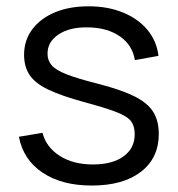

<svg xmlns="http://www.w3.org/2000/svg" viewBox="-20 -575 565 610"><path d="M271.5 14.5Q176.5 14.5 115.2 -26.5Q54 -67.5 40 -140.5L115 -153Q127 -107 169.8 -79.8Q212.5 -52.5 275.5 -52.5Q337 -52.5 372.5 -78.2Q408 -104 408 -148.5Q408 -173.5 396.8 -189.2Q385.5 -205 351 -218.5Q316.5 -232 248 -250.5Q174.5 -270.5 133 -290.5Q91.5 -310.5 74 -336.8Q56.5 -363 56.5 -401Q56.5 -447 82.5 -481.8Q108.5 -516.5 154.5 -535.8Q200.5 -555 261.5 -555Q322.5 -555 370.8 -535.2Q419 -515.5 448.5 -480Q478 -444.5 483.5 -397.5L408.5 -384Q401 -431.5 361.2 -459.2Q321.5 -487 260.5 -488Q203 -489.5 167 -466.2Q131 -443 131 -404.5Q131 -383 144 -367.8Q157 -352.5 191.2 -339Q225.5 -325.5 289 -309.5Q363.5 -290.5 406 -269.5Q448.5 -248.5 466.5 -220Q484.5 -191.5 484.5 -149.5Q484.5 -73 427.8 -29.2Q371 14.5 271.5 14.5Z"/></svg>

Font: Manrope ExtraLight
Style: Regular
Weight: 400
Version: Version 4.504